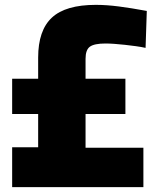

<svg xmlns="http://www.w3.org/2000/svg" viewBox="-20 -770 650 790"><path d="M30 -446H137V-533Q137 -645 193.5 -697.5Q250 -750 374 -750Q418 -750 468.5 -743.5Q519 -737 584 -725L579 -573Q561 -577 539 -580Q517 -583 494.5 -585.5Q472 -588 451 -589.5Q430 -591 414 -591Q368 -591 350 -578Q332 -565 332 -528V-446H496V-301H332V-162H570V0H30V-164H137V-301H30Z"/></svg>

Font: Encode Sans Compressed
Style: Black
Weight: 900
Designer: Pablo Impallari, Andres Torresi
Foundry: Pablo Impallari, Andres Torresi
Version: Version 1.000; ttfautohint (v1.00) -l 8 -r 50 -G 200 -x 14 -